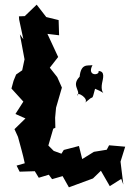

<svg xmlns="http://www.w3.org/2000/svg" viewBox="-20 -764 581 822"><path d="M210 -118 187 -141 208 -213 217 -217 216 -260 220 -303 245 -389 225 -434 191 -477 183 -461 229 -520 183 -619 233 -613 231 -678 178 -691 137 -744 86 -695 61 -694 62 -680 80 -596 65 -617 85 -510 75 -463 49 -445 38 -418 29 -385 80 -329 46 -276 89 -257 42 -211 57 -178C67 -140 78 -104 86 -65L51 -55L64 -29L129 -31L146 -3L189 -16L203 3L248 -10L275 38L378 0L412 -33L450 33L499 2L508 26L496 -72L516 -136L447 -142L437 -123L382 -114L332 -83L318 -139L253 -122L243 -106ZM361 -338C379 -355 373 -330 387 -384C454 -357 406 -351 417 -408C421 -428 431 -459 402 -460C408 -440 350 -437 376 -485C355 -481 322 -497 320 -420C319 -412 324 -391 329 -443C278 -400 327 -379 312 -354C305 -378 370 -338 340 -321Z"/></svg>

Font: Asimov Aggro
Style: Medium
Weight: 500
Designer: Google
Version: Version 2.000980; 2014